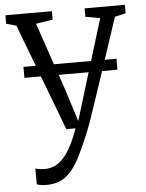

<svg xmlns="http://www.w3.org/2000/svg" viewBox="-55 -596 677 891"><g transform="rotate(-5 283.0 -150.5)"><path d="M124.5 250Q111 250 98.8 248Q86.5 246 80.5 243V169.5Q86.5 172.5 99.8 174Q113 175.5 126 175.5Q145 175.5 164.2 168.5Q183.5 161.5 203.5 142.8Q223.5 124 243.2 89.5Q263 55 282.5 0H239.5L50.5 -498.5L4 -511.5V-551H220.5V-511.5L142 -499.5L248.5 -188L298 -32.5L345.5 -188.5L441 -499.5L373 -511.5V-551H560.5V-511.5L509.5 -499.5Q475 -394.5 448.5 -315Q422 -235.5 402.8 -178Q383.5 -120.5 370.5 -81.5Q357.5 -42.5 349 -19Q340.5 4.5 335.5 16Q304.5 93.5 276.8 145.5Q249 197.5 213.8 223.8Q178.5 250 124.5 250ZM500 -305V-254H66.5V-305Z"/></g></svg>

Font: Merriweather 28pt Light
Style: Regular
Weight: 300
Version: Version 2.100